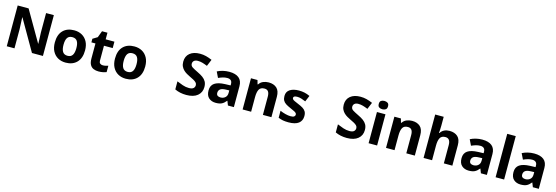

<svg xmlns="http://www.w3.org/2000/svg" viewBox="37 -1998 9402 3246"><g transform="rotate(15 4738.5 -375.0)"><path d="M723 0H531L220 -540H216Q218 -489 220.5 -438Q223 -387 225 -336V0H90V-714H281L591 -179H594Q593 -229 591 -278Q589 -327 587 -376V-714H723Z M1387 -274Q1387 -138 1315.5 -64Q1244 10 1121 10Q1045 10 985.5 -23Q926 -56 892 -119.5Q858 -183 858 -274Q858 -410 929 -483Q1000 -556 1124 -556Q1201 -556 1260 -523Q1319 -490 1353 -427.5Q1387 -365 1387 -274ZM1010 -274Q1010 -193 1036.5 -151.5Q1063 -110 1123 -110Q1182 -110 1208.5 -151.5Q1235 -193 1235 -274Q1235 -355 1208.5 -395.5Q1182 -436 1122 -436Q1063 -436 1036.5 -395.5Q1010 -355 1010 -274Z M1740 -109Q1765 -109 1788 -114Q1811 -119 1834 -126V-15Q1810 -5 1774.5 2.5Q1739 10 1697 10Q1648 10 1609.5 -6Q1571 -22 1548.5 -61.5Q1526 -101 1526 -171V-434H1455V-497L1537 -547L1580 -662H1675V-546H1828V-434H1675V-171Q1675 -140 1693 -124.5Q1711 -109 1740 -109Z M2440 -274Q2440 -138 2368.5 -64Q2297 10 2174 10Q2098 10 2038.5 -23Q1979 -56 1945 -119.5Q1911 -183 1911 -274Q1911 -410 1982 -483Q2053 -556 2177 -556Q2254 -556 2313 -523Q2372 -490 2406 -427.5Q2440 -365 2440 -274ZM2063 -274Q2063 -193 2089.5 -151.5Q2116 -110 2176 -110Q2235 -110 2261.5 -151.5Q2288 -193 2288 -274Q2288 -355 2261.5 -395.5Q2235 -436 2175 -436Q2116 -436 2089.5 -395.5Q2063 -355 2063 -274Z M3496 -198Q3496 -103 3427.5 -46.5Q3359 10 3233 10Q3120 10 3031 -33V-174Q3082 -152 3136.5 -133.5Q3191 -115 3245 -115Q3301 -115 3324.5 -136.5Q3348 -158 3348 -191Q3348 -218 3329.5 -237Q3311 -256 3280 -272.5Q3249 -289 3209 -308Q3184 -320 3155 -336.5Q3126 -353 3099.5 -377.5Q3073 -402 3056 -437Q3039 -472 3039 -521Q3039 -617 3104 -670.5Q3169 -724 3281 -724Q3337 -724 3387.5 -711Q3438 -698 3493 -674L3444 -556Q3395 -576 3356 -587Q3317 -598 3276 -598Q3233 -598 3210 -578Q3187 -558 3187 -526Q3187 -488 3221 -466Q3255 -444 3322 -412Q3377 -386 3415.5 -358Q3454 -330 3475 -292Q3496 -254 3496 -198Z M3838 -557Q3948 -557 4006.5 -509.5Q4065 -462 4065 -364V0H3961L3932 -74H3928Q3893 -30 3854 -10Q3815 10 3747 10Q3674 10 3626 -32.5Q3578 -75 3578 -163Q3578 -250 3639 -291.5Q3700 -333 3822 -337L3917 -340V-364Q3917 -407 3894.5 -427Q3872 -447 3832 -447Q3792 -447 3754 -435.5Q3716 -424 3678 -407L3629 -508Q3673 -531 3726.5 -544Q3780 -557 3838 -557ZM3859 -251Q3787 -249 3759 -225Q3731 -201 3731 -162Q3731 -128 3751 -113.5Q3771 -99 3803 -99Q3851 -99 3884 -127.5Q3917 -156 3917 -208V-253Z M4528 -556Q4616 -556 4669 -508.5Q4722 -461 4722 -356V0H4573V-319Q4573 -378 4552 -407.5Q4531 -437 4485 -437Q4417 -437 4392 -390.5Q4367 -344 4367 -257V0H4218V-546H4332L4352 -476H4360Q4386 -518 4431.5 -537Q4477 -556 4528 -556Z M5256 -162Q5256 -79 5197.5 -34.5Q5139 10 5023 10Q4966 10 4925 2.5Q4884 -5 4843 -22V-145Q4887 -125 4938 -112Q4989 -99 5028 -99Q5072 -99 5090.5 -112Q5109 -125 5109 -146Q5109 -160 5101.5 -171Q5094 -182 5069 -196Q5044 -210 4991 -232Q4940 -254 4907 -275.5Q4874 -297 4858 -327.5Q4842 -358 4842 -404Q4842 -480 4901 -518Q4960 -556 5058 -556Q5109 -556 5155 -546Q5201 -536 5250 -513L5205 -406Q5165 -423 5129 -434.5Q5093 -446 5056 -446Q4990 -446 4990 -410Q4990 -397 4998.5 -386.5Q5007 -376 5031.5 -364Q5056 -352 5104 -332Q5151 -313 5185 -292.5Q5219 -272 5237.5 -241.5Q5256 -211 5256 -162Z M6305 -198Q6305 -103 6236.5 -46.5Q6168 10 6042 10Q5929 10 5840 -33V-174Q5891 -152 5945.5 -133.5Q6000 -115 6054 -115Q6110 -115 6133.5 -136.5Q6157 -158 6157 -191Q6157 -218 6138.5 -237Q6120 -256 6089 -272.5Q6058 -289 6018 -308Q5993 -320 5964 -336.5Q5935 -353 5908.5 -377.5Q5882 -402 5865 -437Q5848 -472 5848 -521Q5848 -617 5913 -670.5Q5978 -724 6090 -724Q6146 -724 6196.5 -711Q6247 -698 6302 -674L6253 -556Q6204 -576 6165 -587Q6126 -598 6085 -598Q6042 -598 6019 -578Q5996 -558 5996 -526Q5996 -488 6030 -466Q6064 -444 6131 -412Q6186 -386 6224.5 -358Q6263 -330 6284 -292Q6305 -254 6305 -198Z M6498 -760Q6531 -760 6555 -744.5Q6579 -729 6579 -687Q6579 -646 6555 -630Q6531 -614 6498 -614Q6464 -614 6440.5 -630Q6417 -646 6417 -687Q6417 -729 6440.5 -744.5Q6464 -760 6498 -760ZM6572 -546V0H6423V-546Z M7038 -556Q7126 -556 7179 -508.5Q7232 -461 7232 -356V0H7083V-319Q7083 -378 7062 -407.5Q7041 -437 6995 -437Q6927 -437 6902 -390.5Q6877 -344 6877 -257V0H6728V-546H6842L6862 -476H6870Q6896 -518 6941.5 -537Q6987 -556 7038 -556Z M7534 -605Q7534 -565 7531.5 -528Q7529 -491 7527 -476H7535Q7561 -518 7602 -537Q7643 -556 7693 -556Q7782 -556 7835.5 -508.5Q7889 -461 7889 -356V0H7740V-319Q7740 -437 7652 -437Q7585 -437 7559.5 -390.5Q7534 -344 7534 -257V0H7385V-760H7534Z M8266 -557Q8376 -557 8434.5 -509.5Q8493 -462 8493 -364V0H8389L8360 -74H8356Q8321 -30 8282 -10Q8243 10 8175 10Q8102 10 8054 -32.5Q8006 -75 8006 -163Q8006 -250 8067 -291.5Q8128 -333 8250 -337L8345 -340V-364Q8345 -407 8322.5 -427Q8300 -447 8260 -447Q8220 -447 8182 -435.5Q8144 -424 8106 -407L8057 -508Q8101 -531 8154.5 -544Q8208 -557 8266 -557ZM8287 -251Q8215 -249 8187 -225Q8159 -201 8159 -162Q8159 -128 8179 -113.5Q8199 -99 8231 -99Q8279 -99 8312 -127.5Q8345 -156 8345 -208V-253Z M8795 0H8646V-760H8795Z M9175 -557Q9285 -557 9343.5 -509.5Q9402 -462 9402 -364V0H9298L9269 -74H9265Q9230 -30 9191 -10Q9152 10 9084 10Q9011 10 8963 -32.5Q8915 -75 8915 -163Q8915 -250 8976 -291.5Q9037 -333 9159 -337L9254 -340V-364Q9254 -407 9231.5 -427Q9209 -447 9169 -447Q9129 -447 9091 -435.5Q9053 -424 9015 -407L8966 -508Q9010 -531 9063.5 -544Q9117 -557 9175 -557ZM9196 -251Q9124 -249 9096 -225Q9068 -201 9068 -162Q9068 -128 9088 -113.5Q9108 -99 9140 -99Q9188 -99 9221 -127.5Q9254 -156 9254 -208V-253Z"/></g></svg>

Font: Noto Sans Sinhala
Style: Bold
Weight: 700
Designer: Jelle Bosma - Monotype Design Team
Foundry: Monotype Imaging Inc.
Version: Version 2.006; ttfautohint (v1.8.4.7-5d5b)